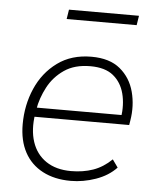

<svg xmlns="http://www.w3.org/2000/svg" viewBox="-50 -714 624 765"><g transform="rotate(5 261.5 -331.5)"><path d="M261 8Q196 8 148.5 -17Q101 -42 76 -88.5Q51 -135 51 -200Q51 -277 80 -343.5Q109 -410 165 -451Q221 -492 301 -492Q374 -492 416 -457Q458 -422 472.5 -367Q487 -312 477 -252L474 -234H80L86 -271H458L439 -259Q447 -313 435.5 -357Q424 -401 391.5 -427.5Q359 -454 300 -454Q237 -454 195.5 -425.5Q154 -397 131 -353.5Q108 -310 100 -264L97 -246Q87 -182 103 -133.5Q119 -85 159 -58Q199 -31 259 -31Q307 -31 347 -45Q387 -59 421 -92L443 -61Q411 -27 361 -9.5Q311 8 261 8ZM189 -633 195 -671H475L469 -633Z"/></g></svg>

Font: Nunito Sans 12pt ExtraLight 12pt ExtraLight
Style: Italic
Weight: 250
Italic angle: -9°
Version: Version 3.101;gftools[0.9.27]